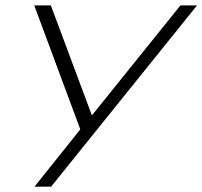

<svg xmlns="http://www.w3.org/2000/svg" viewBox="-20 -697 756 717"><path d="M323.2 -266.1 169.9 -676.8H107.9L279.8 -213.9L108.9 0H170.9L715.8 -676.8H653.8Z"/></svg>

Font: Comic Neue Angular
Style: Italic
Weight: 400
Italic angle: -12°
Designer: Craig Rozynski
Foundry: Craig Rozynski
Version: Version 2.003